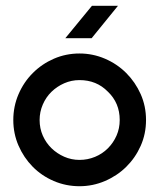

<svg xmlns="http://www.w3.org/2000/svg" viewBox="-20 -639 553 664"><path d="M255 -454Q301 -454 343 -436Q385 -418 416.5 -386.5Q448 -355 466.5 -313.5Q485 -272 485 -224Q485 -176 466.5 -134.5Q448 -93 416.5 -62Q385 -31 343 -13Q301 5 255 5Q208 5 166 -13Q124 -31 93 -62.5Q62 -94 44 -135.5Q26 -177 26 -224Q26 -271 44 -313Q62 -355 93.5 -386.5Q125 -418 166.5 -436Q208 -454 255 -454ZM353 -322Q314 -362 255 -362Q227 -362 202 -351Q177 -340 158 -321.5Q139 -303 128 -277.5Q117 -252 117 -224Q117 -195 128 -170Q139 -145 158 -126.5Q177 -108 202 -97Q227 -86 255 -86Q283 -86 308.5 -96.5Q334 -107 353 -126Q372 -145 383 -170Q394 -195 394 -224Q394 -283 353 -322ZM388 -619 297 -507H206L298 -619Z"/></svg>

Font: Fundamental  Brigade
Style: Regular
Weight: 400
Designer: Peter Wiegel, original typeface by Arno Drescher 1935
Foundry: Peter Wiegel
Version: Version 0.000 2012 initial release